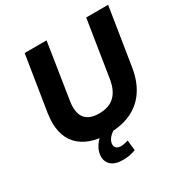

<svg xmlns="http://www.w3.org/2000/svg" viewBox="-202 -865 1181 1229"><g transform="rotate(-30 388.0 -251.0)"><path d="M357 11Q283 11 227 -9.5Q171 -30 135.5 -69Q100 -108 87.5 -165Q75 -222 86 -296L151 -705H313L249 -295Q236 -213 267 -172Q298 -131 371 -131Q444 -131 485.5 -169.5Q527 -208 540 -287L606 -705H768L701 -282Q686 -187 642 -121.5Q598 -56 526.5 -22.5Q455 11 357 11ZM355 203Q297 203 268 176Q239 149 243 104Q248 58 283.5 17.5Q319 -23 370 -45L411 0Q393 9 378 21.5Q363 34 354.5 48Q346 62 344 77Q342 99 354.5 109.5Q367 120 387 120Q402 120 414.5 117Q427 114 442 110L450 186Q425 195 403.5 199Q382 203 355 203Z"/></g></svg>

Font: Nunito Sans 8pt ExtraBold
Style: Italic
Weight: 800
Italic angle: -9°
Version: Version 3.101;gftools[0.9.27]